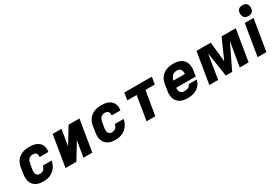

<svg xmlns="http://www.w3.org/2000/svg" viewBox="55 -1761 3989 2770"><g transform="rotate(-30 2050.0 -376.0)"><path d="M251 8Q218 8 187 2Q156 -4 129.5 -18.5Q103 -33 84.5 -56.5Q66 -80 56.5 -109.5Q47 -139 46.5 -171Q46 -203 52 -235L68 -335Q73 -363 83.5 -390Q94 -417 112 -440.5Q130 -464 154.5 -481.5Q179 -499 206 -509.5Q233 -520 261 -524Q289 -528 317 -528Q346 -528 374 -524.5Q402 -521 427.5 -511Q453 -501 474 -484Q495 -467 508 -443.5Q521 -420 525 -392Q529 -364 524 -335L523 -325H377V-329Q380 -345 377 -361Q374 -377 364 -388Q354 -399 338.5 -403.5Q323 -408 307 -408Q289 -408 271.5 -401.5Q254 -395 241 -381Q228 -367 221.5 -350Q215 -333 212 -316L195 -216Q192 -197 193 -178Q194 -159 202 -143.5Q210 -128 226 -120Q242 -112 261 -112Q277 -112 294 -117Q311 -122 324 -134Q337 -146 344.5 -162Q352 -178 355 -194V-195H501V-193Q496 -165 485 -138Q474 -111 456 -86.5Q438 -62 414 -43Q390 -24 363 -12.5Q336 -1 307.5 3.5Q279 8 251 8Z M621 0 707 -520H854L819 -312Q817 -297 814.5 -281.5Q812 -266 808 -251L972 -520H1153L1067 0H920L954 -208Q957 -223 959.5 -238.5Q962 -254 965 -269L802 0Z M1451 8Q1418 8 1387 2Q1356 -4 1329.5 -18.5Q1303 -33 1284.5 -56.5Q1266 -80 1256.5 -109.5Q1247 -139 1246.5 -171Q1246 -203 1252 -235L1268 -335Q1273 -363 1283.5 -390Q1294 -417 1312 -440.5Q1330 -464 1354.5 -481.5Q1379 -499 1406 -509.5Q1433 -520 1461 -524Q1489 -528 1517 -528Q1546 -528 1574 -524.5Q1602 -521 1627.5 -511Q1653 -501 1674 -484Q1695 -467 1708 -443.5Q1721 -420 1725 -392Q1729 -364 1724 -335L1723 -325H1577V-329Q1580 -345 1577 -361Q1574 -377 1564 -388Q1554 -399 1538.5 -403.5Q1523 -408 1507 -408Q1489 -408 1471.5 -401.5Q1454 -395 1441 -381Q1428 -367 1421.5 -350Q1415 -333 1412 -316L1395 -216Q1392 -197 1393 -178Q1394 -159 1402 -143.5Q1410 -128 1426 -120Q1442 -112 1461 -112Q1477 -112 1494 -117Q1511 -122 1524 -134Q1537 -146 1544.5 -162Q1552 -178 1555 -194V-195H1701V-193Q1696 -165 1685 -138Q1674 -111 1656 -86.5Q1638 -62 1614 -43Q1590 -24 1563 -12.5Q1536 -1 1507.5 3.5Q1479 8 1451 8Z M1971 0 2037 -400H1881L1901 -520H2359L2339 -400H2183L2117 0Z M2653 8Q2621 8 2589.5 2.5Q2558 -3 2531.5 -18Q2505 -33 2485.5 -56.5Q2466 -80 2456.5 -109Q2447 -138 2446.5 -170.5Q2446 -203 2452 -235L2468 -335Q2473 -363 2483.5 -390Q2494 -417 2512 -440.5Q2530 -464 2554 -481.5Q2578 -499 2605.5 -509.5Q2633 -520 2661 -524Q2689 -528 2716 -528Q2749 -528 2780.5 -522.5Q2812 -517 2839.5 -502.5Q2867 -488 2887 -464.5Q2907 -441 2916.5 -412Q2926 -383 2926.5 -350.5Q2927 -318 2922 -285L2909 -205H2583Q2580 -185 2583 -166Q2586 -147 2596.5 -132Q2607 -117 2625 -110Q2643 -103 2663 -103Q2678 -103 2693 -105Q2708 -107 2723 -113.5Q2738 -120 2749.5 -132.5Q2761 -145 2764 -160H2899Q2894 -134 2881.5 -109.5Q2869 -85 2850 -64.5Q2831 -44 2806.5 -29.5Q2782 -15 2756.5 -6.5Q2731 2 2705 5Q2679 8 2653 8ZM2791 -315Q2793 -335 2790.5 -353.5Q2788 -372 2778.5 -387Q2769 -402 2752.5 -409.5Q2736 -417 2717 -417Q2697 -417 2676.5 -411Q2656 -405 2639.5 -390.5Q2623 -376 2614 -356.5Q2605 -337 2601 -317V-315Z M3017 0 3103 -520H3339L3375 -192L3521 -520H3757L3671 0H3524L3541 -104Q3553 -179 3566.5 -254.5Q3580 -330 3593 -406L3397 0H3291L3229 -406Q3216 -330 3204.5 -254.5Q3193 -179 3181 -104L3164 0Z M3821 0 3907 -520H4053L3967 0ZM4005 -580Q3991 -580 3977 -583Q3963 -586 3951 -593.5Q3939 -601 3931.5 -611.5Q3924 -622 3919.5 -635.5Q3915 -649 3914.5 -663Q3914 -677 3916 -692Q3919 -707 3926.5 -720.5Q3934 -734 3946.5 -743.5Q3959 -753 3974.5 -756.5Q3990 -760 4005 -760Q4019 -760 4033 -757Q4047 -754 4058.5 -746.5Q4070 -739 4078 -728.5Q4086 -718 4090 -704.5Q4094 -691 4094.5 -677Q4095 -663 4093 -648Q4091 -633 4083 -619.5Q4075 -606 4062.5 -596.5Q4050 -587 4035 -583.5Q4020 -580 4005 -580Z"/></g></svg>

Font: Iosevka Aile Heavy Oblique
Style: Regular
Weight: 900
Italic angle: -9°
Designer: Belleve Invis
Foundry: Belleve Invis
Version: Version 31.1.0; ttfautohint (v1.8.4)